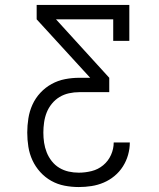

<svg xmlns="http://www.w3.org/2000/svg" viewBox="-20 -550 640 775"><path d="M298 205Q269 205 240.5 199.5Q212 194 187 180Q162 166 142.5 144.5Q123 123 111 97Q99 71 94.5 42.5Q90 14 90 -15Q90 -43 94.5 -72Q99 -101 111 -127.5Q123 -154 143 -175.5Q163 -197 188.5 -211Q214 -225 242.5 -230.5Q271 -236 300 -236H344L128 -472V-530H502V-385H437V-472H206L421 -236V-178H300Q279 -178 258.5 -173.5Q238 -169 220.5 -158.5Q203 -148 189.5 -131.5Q176 -115 168.5 -96Q161 -77 158 -56Q155 -35 155 -15Q155 6 158 26Q161 46 168.5 65Q176 84 189 100.5Q202 117 219.5 127.5Q237 138 257 142.5Q277 147 298 147Q324 147 350 140.5Q376 134 396.5 117Q417 100 428 75.5Q439 51 439 25H504Q504 50 497 75Q490 100 476 122Q462 144 442 160.5Q422 177 398.5 187Q375 197 349.5 201Q324 205 298 205Z"/></svg>

Font: Iosevka Curly Slab LtEx
Style: Regular
Weight: 300
Width: 7
Monospace: yes
Designer: Belleve Invis
Foundry: Belleve Invis
Version: Version 11.1.0; ttfautohint (v1.8.3)